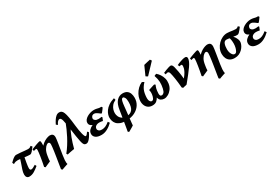

<svg xmlns="http://www.w3.org/2000/svg" viewBox="89 -2053 5196 3586"><g transform="rotate(-30 2687.0 -259.5)"><path d="M491.2 -438.5Q458.5 -395.5 429.9 -362.5Q401.4 -329.6 377.4 -329.6Q335.9 -329.6 286.9 -335.9Q237.8 -342.3 194.6 -348.6Q151.4 -355 127 -355Q103.5 -355 80.8 -350.8Q58.1 -346.7 27.3 -328.1L11.7 -364.3Q28.8 -382.8 53 -404.5Q77.1 -426.3 102.1 -441.7Q127 -457 146.5 -457Q185.1 -457 233.2 -452.4Q281.2 -447.8 325.2 -442.9Q369.1 -438 394.5 -438Q422.4 -438 438.2 -447Q454.1 -456.1 466.3 -467.3ZM375 -86.9Q318.8 -39.1 267.6 -9.5Q216.3 20 161.1 20Q129.9 20 111.6 -1.5Q93.3 -22.9 93.3 -62Q93.3 -105.5 111.8 -161.4Q130.4 -217.3 153.6 -282.5Q176.8 -347.7 191.4 -418L275.4 -415Q254.9 -309.1 241.9 -231.7Q229 -154.3 229 -122.6Q229 -78.1 259.3 -78.1Q291.5 -78.1 357.4 -121.6Z M951.7 -372.1Q951.7 -357.4 946.5 -319.3Q941.4 -281.2 933.1 -230Q924.8 -178.7 915.8 -123.5Q906.7 -68.4 898.9 -19Q888.7 48.3 886.5 86.4Q884.3 124.5 887 143.1Q889.6 161.6 893.1 170.9Q885.7 172.9 867.7 179Q849.6 185.1 827.9 192.4Q806.2 199.7 787.8 206.3Q769.5 212.9 762.7 216.3L740.2 195.8Q742.7 177.2 748.8 138.9Q754.9 100.6 762.9 51.3Q771 2 779.5 -51.5Q788.1 -105 795.2 -155Q802.2 -205.1 806.6 -243.9Q811 -282.7 811 -302.7Q811 -321.3 803.2 -335.4Q795.4 -349.6 774.9 -349.6Q765.1 -349.6 740.7 -334.2Q716.3 -318.8 686.5 -271Q659.2 -227.1 647 -147Q642.6 -117.7 639.9 -100.6Q637.2 -83.5 636.2 -69.8Q635.3 -56.2 635.7 -36.6Q629.4 -33.2 611.6 -25.4Q593.8 -17.6 572.3 -8.3Q550.8 1 533 8.8Q515.1 16.6 509.3 20L488.3 0Q498.5 -48.8 507.8 -100.1Q517.1 -151.4 524.4 -198Q531.7 -244.6 535.9 -280.3Q540 -315.9 540 -333Q540 -355.5 535.4 -360.6Q530.8 -365.7 522 -365.7Q516.6 -365.7 504.6 -362.5Q492.7 -359.4 482.7 -356.2Q472.7 -353 472.7 -353L464.4 -392.1Q484.9 -400.9 514.2 -412.1Q543.5 -423.3 572.5 -433.6Q601.6 -443.8 623.5 -450.4Q645.5 -457 651.4 -457Q665 -457 669.9 -446.8Q674.8 -436.5 674.8 -401.9Q674.8 -391.6 674.6 -377.4Q674.3 -363.3 672.9 -351.1Q713.9 -394 753.7 -416.7Q793.5 -439.5 825.2 -448.2Q856.9 -457 873 -457Q908.2 -457 929.9 -438.2Q951.7 -419.4 951.7 -372.1Z M1538.1 -145.5Q1519 -103 1494.1 -65.2Q1469.2 -27.3 1443.1 -3.7Q1417 20 1394 20Q1373 20 1358.6 13.4Q1344.2 6.8 1333.5 -14.6Q1322.8 -36.1 1312.7 -80.1Q1302.7 -124 1291.3 -197.8Q1279.8 -271.5 1264.2 -383.3Q1246.1 -512.7 1230.5 -572Q1214.8 -631.3 1184.1 -631.3Q1168 -631.3 1152.6 -618.7Q1137.2 -606 1124.8 -586.9Q1112.3 -567.9 1104.5 -549.3L1072.3 -574.7Q1093.3 -617.7 1117.9 -655.8Q1142.6 -693.8 1172.6 -718Q1202.6 -742.2 1239.7 -742.2Q1267.6 -742.2 1288.3 -728Q1309.1 -713.9 1324.7 -675.5Q1340.3 -637.2 1353.3 -565.7Q1366.2 -494.1 1378.4 -378.9Q1383.8 -327.1 1391.8 -278.6Q1399.9 -230 1409.7 -191.4Q1419.4 -152.8 1430.2 -130.4Q1440.9 -107.9 1451.7 -107.9Q1462.9 -107.9 1480.5 -127.2Q1498 -146.5 1512.2 -168.9ZM1296.4 -415.5Q1246.1 -322.3 1209.7 -226.6Q1173.3 -130.9 1141.1 -9.8Q1132.3 -8.8 1110.6 -5.1Q1088.9 -1.5 1063.5 3.4Q1038.1 8.3 1016.8 12.7Q995.6 17.1 986.8 20L970.7 -5.9Q1018.6 -64.5 1061 -131.6Q1103.5 -198.7 1139.4 -267.6Q1175.3 -336.4 1203.4 -400.4Q1231.4 -464.4 1251 -516.1Q1255.4 -511.7 1262.7 -497.1Q1270 -482.4 1277.6 -464.8Q1285.2 -447.3 1290.5 -433.3Q1295.9 -419.4 1296.4 -415.5Z M1991.2 -416Q1976.6 -394.5 1961.2 -374Q1945.8 -353.5 1934.1 -340.1Q1922.4 -326.7 1917.5 -326.7Q1912.6 -326.7 1899.7 -336.7Q1886.7 -346.7 1869.1 -360.1Q1851.6 -373.5 1831.5 -383.5Q1811.5 -393.6 1793 -393.6Q1758.8 -393.6 1741.5 -372.8Q1724.1 -352.1 1724.1 -323.2Q1724.1 -305.7 1747.6 -286.4Q1771 -267.1 1817.9 -267.1Q1833.5 -267.1 1852.8 -269Q1872.1 -271 1884.3 -273.9L1896 -258.8L1868.7 -193.4Q1853.5 -198.2 1831.5 -200.7Q1809.6 -203.1 1793.9 -203.1Q1749.5 -203.1 1719.7 -182.1Q1689.9 -161.1 1689.9 -124Q1689.9 -99.1 1711.4 -81.3Q1732.9 -63.5 1774.9 -63.5Q1811 -63.5 1849.4 -78.4Q1887.7 -93.3 1939.5 -136.2L1964.4 -100.6Q1908.7 -45.4 1845.5 -12.7Q1782.2 20 1721.2 20Q1637.2 20 1595.9 -11.5Q1554.7 -43 1554.7 -91.8Q1554.7 -139.2 1587.2 -172.9Q1619.6 -206.5 1664.6 -225.1Q1597.7 -249.5 1597.7 -307.1Q1597.7 -340.8 1619.4 -368.4Q1641.1 -396 1675 -415.8Q1709 -435.5 1747.3 -446.3Q1785.6 -457 1818.8 -457Q1854.5 -457 1877.9 -451.4Q1901.4 -445.8 1922.9 -441.2Q1944.3 -436.5 1974.1 -439Q1978.5 -437 1983.4 -429Q1988.3 -420.9 1991.2 -416Z M2599.6 -274.9Q2599.6 -190.9 2556.2 -124.3Q2512.7 -57.6 2434.8 -18.8Q2356.9 20 2253.4 20Q2175.3 20 2126.2 0.7Q2077.1 -18.6 2050.5 -49.6Q2023.9 -80.6 2013.9 -116.7Q2003.9 -152.8 2003.9 -186Q2003.9 -213.4 2015.1 -250.2Q2026.4 -287.1 2054.2 -326.2Q2082 -365.2 2131.8 -400.4Q2181.6 -435.5 2258.8 -459Q2261.2 -453.1 2265.1 -438Q2269 -422.9 2269.5 -418.5Q2216.8 -393.6 2187.3 -358.2Q2157.7 -322.8 2145.8 -283.9Q2133.8 -245.1 2133.8 -209Q2133.8 -170.4 2150.9 -133.3Q2168 -96.2 2204.6 -71.8Q2241.2 -47.4 2298.8 -47.4Q2377 -47.4 2419.7 -97.4Q2462.4 -147.5 2462.4 -262.7Q2462.4 -323.7 2446.3 -355Q2430.2 -386.2 2409.7 -386.2Q2396 -386.2 2385.3 -374.3Q2374.5 -362.3 2366.2 -327.4Q2357.9 -292.5 2351.1 -224.1Q2348.6 -197.8 2344 -154.5Q2339.4 -111.3 2334 -62.3Q2328.6 -13.2 2323.5 33Q2318.4 79.1 2314.9 112.8Q2311.5 146.5 2311 157.2Q2301.3 164.6 2277.1 179.2Q2252.9 193.8 2228.3 207.8Q2203.6 221.7 2191.9 228Q2187.5 225.1 2180.4 220Q2173.3 214.8 2169.4 210Q2173.3 190.9 2180.2 150.9Q2187 110.8 2195.6 59.8Q2204.1 8.8 2212.9 -43.7Q2221.7 -96.2 2228.8 -141.4Q2235.8 -186.5 2240.2 -213.9Q2257.3 -336.4 2311 -396.7Q2364.7 -457 2442.4 -457Q2499.5 -457 2534.2 -432.9Q2568.8 -408.7 2584.2 -367.4Q2599.6 -326.2 2599.6 -274.9Z M2817.4 20Q2762.2 20 2724.1 -8.3Q2686 -36.6 2669.4 -85.9Q2652.8 -135.3 2661.6 -198.2Q2669.4 -250.5 2696.5 -302Q2723.6 -353.5 2765.9 -395.3Q2808.1 -437 2861.3 -460Q2863.3 -458 2873 -453.6Q2882.8 -449.2 2892.3 -444.3Q2901.9 -439.5 2903.8 -436.5Q2865.7 -395.5 2844.2 -359.9Q2822.8 -324.2 2812.5 -289.3Q2802.2 -254.4 2797.4 -215.3Q2786.1 -128.4 2803.2 -93.3Q2820.3 -58.1 2847.2 -58.1Q2874.5 -58.1 2890.4 -91.1Q2906.2 -124 2911.1 -164.1Q2915.5 -199.2 2912.6 -223.9Q2909.7 -248.5 2905.3 -262.7Q2919.4 -268.1 2946.8 -277.1Q2974.1 -286.1 3000.7 -294.4Q3027.3 -302.7 3037.6 -305.2Q3044.9 -300.3 3052.7 -295.2Q3060.5 -290 3060.5 -290Q3060.5 -290 3047.1 -258.8Q3033.7 -227.5 3027.3 -179.2Q3023.4 -147.5 3022.7 -119.6Q3022 -91.8 3031 -75Q3040 -58.1 3064.9 -58.1Q3082 -58.1 3104.7 -78.1Q3127.4 -98.1 3140.6 -157.2Q3157.2 -231.4 3154.3 -295.7Q3151.4 -359.9 3124 -439.5Q3126.5 -441.9 3136.5 -446.3Q3146.5 -450.7 3157 -454.6Q3167.5 -458.5 3170.4 -460Q3205.6 -430.7 3233.4 -388.9Q3261.2 -347.2 3274.9 -296.1Q3288.6 -245.1 3280.3 -187Q3271 -121.1 3236.3 -75Q3201.7 -28.8 3157.5 -4.4Q3113.3 20 3074.7 20Q3034.7 20 3002.7 0.2Q2970.7 -19.5 2958.5 -69.8Q2941.9 -36.6 2909.4 -8.3Q2877 20 2817.4 20ZM3224.6 -713.9 3016.1 -493.7Q3008.3 -496.1 2995.4 -503.9Q2982.4 -511.7 2974.1 -519.5L3061.5 -714.4Q3069.8 -716.8 3088.6 -721.4Q3107.4 -726.1 3129.9 -731.2Q3152.3 -736.3 3172.1 -740.5Q3191.9 -744.6 3201.2 -746.6Z M3831.5 -416Q3831.5 -356.9 3763.2 -259.3Q3694.8 -161.6 3561.5 -1Q3556.2 2 3537.8 5.6Q3519.5 9.3 3501.2 13.2Q3482.9 17.1 3476.6 20L3455.6 0Q3445.8 -119.6 3432.4 -204.8Q3418.9 -290 3406.2 -334.5Q3398.9 -360.8 3386.7 -367.7Q3374.5 -374.5 3365.2 -374.5Q3359.9 -374.5 3348.9 -371.3Q3337.9 -368.2 3328.9 -365Q3319.8 -361.8 3319.8 -361.8L3307.1 -400.4Q3335 -413.1 3368.4 -426Q3401.9 -439 3432.1 -448Q3462.4 -457 3480 -457Q3494.1 -457 3506.8 -443.4Q3519.5 -429.7 3528.8 -395Q3539.6 -357.9 3552.5 -284.7Q3565.4 -211.4 3573.7 -124Q3620.6 -180.2 3642.3 -221.7Q3664.1 -263.2 3670.4 -291.3Q3676.8 -319.3 3676.8 -335Q3676.8 -370.1 3656.7 -370.1Q3648.9 -370.1 3640.6 -368.2Q3632.3 -366.2 3618.2 -362.3L3601.6 -399.4Q3620.6 -409.2 3655.5 -422.6Q3690.4 -436 3727.8 -446.5Q3765.1 -457 3790.5 -457Q3808.1 -457 3819.8 -448Q3831.5 -439 3831.5 -416Z M4348.1 -372.1Q4348.1 -357.4 4343 -319.3Q4337.9 -281.2 4329.6 -230Q4321.3 -178.7 4312.3 -123.5Q4303.2 -68.4 4295.4 -19Q4285.2 48.3 4283 86.4Q4280.8 124.5 4283.4 143.1Q4286.1 161.6 4289.6 170.9Q4282.2 172.9 4264.2 179Q4246.1 185.1 4224.4 192.4Q4202.6 199.7 4184.3 206.3Q4166 212.9 4159.2 216.3L4136.7 195.8Q4139.2 177.2 4145.3 138.9Q4151.4 100.6 4159.4 51.3Q4167.5 2 4176 -51.5Q4184.6 -105 4191.7 -155Q4198.7 -205.1 4203.1 -243.9Q4207.5 -282.7 4207.5 -302.7Q4207.5 -321.3 4199.7 -335.4Q4191.9 -349.6 4171.4 -349.6Q4161.6 -349.6 4137.2 -334.2Q4112.8 -318.8 4083 -271Q4055.7 -227.1 4043.5 -147Q4039.1 -117.7 4036.4 -100.6Q4033.7 -83.5 4032.7 -69.8Q4031.7 -56.2 4032.2 -36.6Q4025.9 -33.2 4008.1 -25.4Q3990.2 -17.6 3968.8 -8.3Q3947.3 1 3929.4 8.8Q3911.6 16.6 3905.8 20L3884.8 0Q3895 -48.8 3904.3 -100.1Q3913.6 -151.4 3920.9 -198Q3928.2 -244.6 3932.4 -280.3Q3936.5 -315.9 3936.5 -333Q3936.5 -355.5 3931.9 -360.6Q3927.2 -365.7 3918.5 -365.7Q3913.1 -365.7 3901.1 -362.5Q3889.2 -359.4 3879.2 -356.2Q3869.1 -353 3869.1 -353L3860.8 -392.1Q3881.3 -400.9 3910.6 -412.1Q3939.9 -423.3 3969 -433.6Q3998 -443.8 4020 -450.4Q4042 -457 4047.9 -457Q4061.5 -457 4066.4 -446.8Q4071.3 -436.5 4071.3 -401.9Q4071.3 -391.6 4071 -377.4Q4070.8 -363.3 4069.3 -351.1Q4110.4 -394 4150.1 -416.7Q4189.9 -439.5 4221.7 -448.2Q4253.4 -457 4269.5 -457Q4304.7 -457 4326.4 -438.2Q4348.1 -419.4 4348.1 -372.1Z M4963.9 -440.4Q4947.8 -419.4 4928 -393.6Q4908.2 -367.7 4887.5 -348.6Q4866.7 -329.6 4847.2 -329.6Q4834.5 -329.6 4810.5 -331.8Q4786.6 -334 4763.7 -340.3Q4801.3 -300.3 4819.6 -251Q4837.9 -201.7 4825.2 -161.1Q4818.8 -134.8 4801 -103.8Q4783.2 -72.8 4753.9 -44.4Q4724.6 -16.1 4684.3 2Q4644 20 4592.3 20Q4532.2 20 4492.9 -4.6Q4453.6 -29.3 4434.3 -72Q4415 -114.7 4415 -168Q4415 -225.1 4438.5 -277.1Q4461.9 -329.1 4502 -369.6Q4542 -410.2 4592 -433.6Q4642.1 -457 4695.3 -457Q4721.7 -457 4753.2 -452.6Q4784.7 -448.2 4815.7 -443.6Q4846.7 -439 4872.1 -439Q4896.5 -439 4909.4 -447Q4922.4 -455.1 4935.1 -466.3ZM4696.8 -137.2Q4707.5 -180.2 4707.8 -224.6Q4708 -269 4702.4 -303.2Q4696.8 -337.4 4689.5 -348.6Q4676.8 -351.1 4655 -354Q4633.3 -356.9 4624 -356.4Q4580.1 -355.5 4562 -310.1Q4543.9 -264.6 4543.9 -194.8Q4543.9 -151.4 4555.9 -117.4Q4567.9 -83.5 4586.7 -64.2Q4605.5 -44.9 4625.5 -44.9Q4653.8 -44.9 4669.9 -71Q4686 -97.2 4696.8 -137.2Z M5373.5 -416Q5358.9 -394.5 5343.5 -374Q5328.1 -353.5 5316.4 -340.1Q5304.7 -326.7 5299.8 -326.7Q5294.9 -326.7 5282 -336.7Q5269 -346.7 5251.5 -360.1Q5233.9 -373.5 5213.9 -383.5Q5193.8 -393.6 5175.3 -393.6Q5141.1 -393.6 5123.8 -372.8Q5106.4 -352.1 5106.4 -323.2Q5106.4 -305.7 5129.9 -286.4Q5153.3 -267.1 5200.2 -267.1Q5215.8 -267.1 5235.1 -269Q5254.4 -271 5266.6 -273.9L5278.3 -258.8L5251 -193.4Q5235.8 -198.2 5213.9 -200.7Q5191.9 -203.1 5176.3 -203.1Q5131.8 -203.1 5102.1 -182.1Q5072.3 -161.1 5072.3 -124Q5072.3 -99.1 5093.8 -81.3Q5115.2 -63.5 5157.2 -63.5Q5193.4 -63.5 5231.7 -78.4Q5270 -93.3 5321.8 -136.2L5346.7 -100.6Q5291 -45.4 5227.8 -12.7Q5164.6 20 5103.5 20Q5019.5 20 4978.3 -11.5Q4937 -43 4937 -91.8Q4937 -139.2 4969.5 -172.9Q5002 -206.5 5046.9 -225.1Q4980 -249.5 4980 -307.1Q4980 -340.8 5001.7 -368.4Q5023.4 -396 5057.4 -415.8Q5091.3 -435.5 5129.6 -446.3Q5168 -457 5201.2 -457Q5236.8 -457 5260.3 -451.4Q5283.7 -445.8 5305.2 -441.2Q5326.7 -436.5 5356.4 -439Q5360.8 -437 5365.7 -429Q5370.6 -420.9 5373.5 -416Z"/></g></svg>

Font: Gentium Book Plus
Style: Bold Italic
Weight: 700
Italic angle: -8°
Designer: Victor Gaultney, Annie Olsen, Iska Routamaa, Becca Hirsbrunner
Foundry: SIL International
Version: Version 6.101